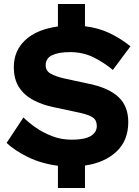

<svg xmlns="http://www.w3.org/2000/svg" viewBox="-20 -831 693 958"><path d="M269 107V-4Q185 -15 119 -47.5Q53 -80 13 -118L97 -245Q121 -221 157 -195.5Q193 -170 239 -152Q285 -134 338 -134Q403 -134 433 -152.5Q463 -171 463 -202Q463 -231 443.5 -244.5Q424 -258 380 -268L244 -297Q192 -308 147.5 -331Q103 -354 76 -394Q49 -434 49 -497Q49 -577 105.5 -630.5Q162 -684 269 -699V-811H404V-700Q472 -692 528 -665Q584 -638 631 -600L543 -482Q499 -519 446.5 -545Q394 -571 329 -571Q272 -571 240 -555.5Q208 -540 208 -505Q208 -477 233.5 -463Q259 -449 303 -439L428 -412Q523 -392 571.5 -346.5Q620 -301 620 -222Q620 -129 560.5 -74Q501 -19 404 -5V107Z"/></svg>

Font: Prodigy Sans
Style: Bold
Weight: 700
Designer: Wei Huang
Foundry: Wei Huang
Version: Version 1.003; ttfautohint (v1.8.3)